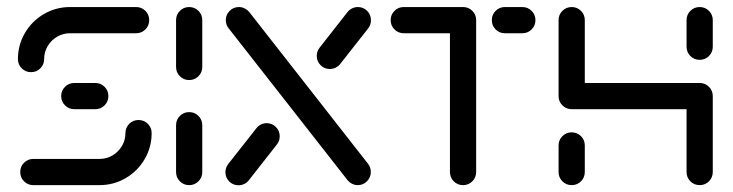

<svg xmlns="http://www.w3.org/2000/svg" viewBox="-20 -539 2134 559"><path d="M383.3 -189.6Q399.3 -189.6 410.4 -178.5Q421.5 -167.4 421.5 -151.5Q421.5 -110.4 401.1 -75.6Q380.7 -40.7 345.9 -20.4Q311.1 0 269.6 0H77Q61.1 0 50 -11.1Q38.9 -22.2 38.9 -38.1Q38.9 -54.1 50 -65.2Q61.1 -76.3 77 -76.3H269.6Q290.4 -76.3 307.6 -86.5Q324.8 -96.7 335 -113.9Q345.2 -131.1 345.2 -151.5Q345.2 -167.4 356.3 -178.5Q367.4 -189.6 383.3 -189.6ZM295.6 -259.3Q295.6 -243.3 284.4 -232.2Q273.3 -221.1 257.4 -221.1H196.3Q180.4 -221.1 169.3 -232.2Q158.1 -243.3 158.1 -259.3Q158.1 -275.2 169.3 -286.3Q180.4 -297.4 196.3 -297.4H257.4Q273.3 -297.4 284.4 -286.3Q295.6 -275.2 295.6 -259.3ZM70.4 -328.9Q54.4 -328.9 43.3 -340Q32.2 -351.1 32.2 -367Q32.2 -408.1 52.6 -443Q73 -477.8 107.8 -498.1Q142.6 -518.5 184.1 -518.5H376.3Q392.2 -518.5 403.3 -507.4Q414.4 -496.3 414.4 -480.4Q414.4 -464.4 403.3 -453.3Q392.2 -442.2 376.3 -442.2H184.1Q163.3 -442.2 146.1 -432Q128.9 -421.9 118.7 -404.6Q108.5 -387.4 108.5 -367Q108.5 -351.1 97.4 -340Q86.3 -328.9 70.4 -328.9Z M530.7 0Q514.8 0 503.7 -11.1Q492.6 -22.2 492.6 -38.1V-174.4Q492.6 -190.4 503.7 -201.5Q514.8 -212.6 530.7 -212.6Q546.7 -212.6 557.8 -201.5Q568.9 -190.4 568.9 -174.4V-38.1Q568.9 -22.2 557.8 -11.1Q546.7 0 530.7 0ZM530.7 -305.9Q514.8 -305.9 503.7 -317Q492.6 -328.1 492.6 -344.1V-480.4Q492.6 -496.3 503.7 -507.4Q514.8 -518.5 530.7 -518.5Q546.7 -518.5 557.8 -507.4Q568.9 -496.3 568.9 -480.4V-344.1Q568.9 -328.1 557.8 -317Q546.7 -305.9 530.7 -305.9Z M756.3 -180.4Q772.2 -180.4 783.3 -169.3Q794.4 -158.1 794.4 -142.2Q794.4 -128.9 786.3 -118.5L704.4 -14.1Q699.3 -7.4 691.3 -3.5Q683.3 0.4 674.4 0.4Q658.5 0.4 647.4 -10.7Q636.3 -21.9 636.3 -37.8Q636.3 -50.7 644.8 -61.9L726.7 -165.9Q731.9 -172.6 739.6 -176.5Q747.4 -180.4 756.3 -180.4ZM637.4 -480.4Q637.4 -495.9 648.5 -507.2Q659.6 -518.5 675.6 -518.5Q684.4 -518.5 692.2 -514.6Q700 -510.7 705.6 -504.1L1051.5 -62.2Q1059.6 -51.9 1059.6 -38.1Q1059.6 -22.6 1048.5 -11.3Q1037.4 0 1021.5 0Q1013 0 1005.2 -3.9Q997.4 -7.8 991.9 -14.4L645.9 -456.3Q637.4 -466.7 637.4 -480.4ZM1021.9 -518.5Q1037.8 -518.5 1048.9 -507.4Q1060 -496.3 1060 -480.4Q1060 -466.7 1051.9 -456.3L970.4 -352.6Q965.2 -345.9 957.2 -342Q949.3 -338.1 940.4 -338.1Q924.4 -338.1 913.3 -349.3Q902.2 -360.4 902.2 -376.3Q902.2 -389.6 910.4 -400L991.9 -504.1Q997.4 -510.7 1005.2 -514.6Q1013 -518.5 1021.9 -518.5Z M1366.3 -480.7V-38.1Q1366.3 -22.2 1355.2 -11.1Q1344.1 0 1328.1 0Q1312.2 0 1301.1 -11.1Q1290 -22.2 1290 -38.1V-480.7ZM1117.4 -480.4Q1117.4 -496.3 1128.5 -507.4Q1139.6 -518.5 1155.6 -518.5H1328.1Q1344.1 -518.5 1355.2 -507.4Q1366.3 -496.3 1366.3 -480.4Q1366.3 -464.4 1355.2 -453.3Q1344.1 -442.2 1328.1 -442.2H1155.6Q1139.6 -442.2 1128.5 -453.3Q1117.4 -464.4 1117.4 -480.4ZM1411.9 -480.4Q1411.9 -496.3 1423 -507.4Q1434.1 -518.5 1450 -518.5H1500.7Q1516.7 -518.5 1527.8 -507.4Q1538.9 -496.3 1538.9 -480.4Q1538.9 -464.4 1527.8 -453.3Q1516.7 -442.2 1500.7 -442.2H1450Q1434.1 -442.2 1423 -453.3Q1411.9 -464.4 1411.9 -480.4Z M1644.4 0Q1628.5 0 1617.4 -11.1Q1606.3 -22.2 1606.3 -38.1V-115.6Q1606.3 -131.5 1617.4 -142.6Q1628.5 -153.7 1644.4 -153.7Q1660.4 -153.7 1671.5 -142.6Q1682.6 -131.5 1682.6 -115.6V-38.1Q1682.6 -22.2 1671.5 -11.1Q1660.4 0 1644.4 0ZM1644.4 -518.5Q1660.4 -518.5 1671.5 -507.4Q1682.6 -496.3 1682.6 -480.4V-259.3Q1682.6 -243.3 1671.5 -232.2Q1660.4 -221.1 1644.4 -221.1Q1628.5 -221.1 1617.4 -232.2Q1606.3 -243.3 1606.3 -259.3V-480.4Q1606.3 -496.3 1617.4 -507.4Q1628.5 -518.5 1644.4 -518.5ZM2017 -221.1H1644.4V-297.4H2017ZM2017 -297.4Q2033 -297.4 2044.1 -286.3Q2055.2 -275.2 2055.2 -259.3V-38.1Q2055.2 -22.2 2044.1 -11.1Q2033 0 2017 0Q2001.1 0 1990 -11.1Q1978.9 -22.2 1978.9 -38.1V-259.3Q1978.9 -275.2 1990 -286.3Q2001.1 -297.4 2017 -297.4ZM2017 -364.8Q2001.1 -364.8 1990 -375.9Q1978.9 -387 1978.9 -403V-480.4Q1978.9 -496.3 1990 -507.4Q2001.1 -518.5 2017 -518.5Q2033 -518.5 2044.1 -507.4Q2055.2 -496.3 2055.2 -480.4V-403Q2055.2 -387 2044.1 -375.9Q2033 -364.8 2017 -364.8Z"/></svg>

Font: 26F Galaxy Hebrew
Style: Bold
Weight: 700
Designer: C₂₉H₂₅N₃O₅
Version: Version 1.000